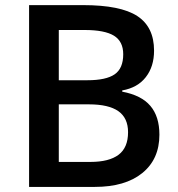

<svg xmlns="http://www.w3.org/2000/svg" viewBox="-20 -734 700 754"><path d="M94.2 -713.9H306.2Q453.6 -713.9 519.3 -670.9Q585 -627.9 585 -535.2Q585 -472.7 552.7 -431.2Q520.5 -389.6 460 -378.9V-374Q535.2 -359.9 570.6 -318.1Q606 -276.4 606 -205.1Q606 -108.9 538.8 -54.4Q471.7 0 352.1 0H94.2ZM210.9 -418.9H323.2Q396.5 -418.9 430.2 -442.1Q463.9 -465.3 463.9 -521Q463.9 -571.3 427.5 -593.8Q391.1 -616.2 312 -616.2H210.9ZM210.9 -324.2V-98.1H335Q408.2 -98.1 445.6 -126.2Q482.9 -154.3 482.9 -214.8Q482.9 -270.5 444.8 -297.4Q406.7 -324.2 329.1 -324.2Z"/></svg>

Font: f1_4961           
Style: Regular
Weight: 600
Foundry: Ascender Corporation
Version: Version 1.10